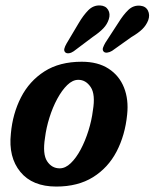

<svg xmlns="http://www.w3.org/2000/svg" viewBox="-20 -677 568 706"><path d="M280.5 -450Q340 -450 379.2 -424.5Q418.5 -399 436 -355Q453.5 -311 447.5 -255.5Q440 -180 408.8 -120Q377.5 -60 322 -25.5Q266.5 9 187 9Q99 9 54.8 -45Q10.5 -99 20 -186Q26.5 -259 57.2 -319Q88 -379 143.5 -414.5Q199 -450 280.5 -450ZM199.5 -58Q220.5 -58 240.2 -77Q260 -96 276.8 -127.5Q293.5 -159 305.2 -196.5Q317 -234 321.5 -270.5Q331.5 -330 313.5 -356.8Q295.5 -383.5 268 -383.5Q247 -383.5 227.2 -364.2Q207.5 -345 190.5 -313.5Q173.5 -282 161.8 -244.5Q150 -207 145.5 -170.5Q136 -110.5 153.2 -84.2Q170.5 -58 199.5 -58ZM268.5 -590.5Q286 -620.5 304.5 -639.2Q323 -658 348 -657Q368.5 -656 377.5 -641Q386.5 -626 380 -606Q374 -587.5 360 -572.8Q346 -558 321.5 -541.5L251 -488.5Q242.5 -482.5 233.5 -481.2Q224.5 -480 219.5 -485Q214.5 -490.5 216.8 -498.8Q219 -507 224.5 -516.5ZM415 -593Q433.5 -623 452.2 -640.8Q471 -658.5 496 -656Q516 -654 524 -638Q532 -622 525 -602.5Q517.5 -583.5 503 -569.5Q488.5 -555.5 463 -540.5L392 -490Q383 -484.5 374 -483.5Q365 -482.5 360.5 -488Q356 -494 359 -502.2Q362 -510.5 367.5 -520Z"/></svg>

Font: Fraunces 144pt S100 SemiBold
Style: Italic
Weight: 600
Italic angle: -16°
Version: Version 1.000; ttfautohint (v1.8.3)